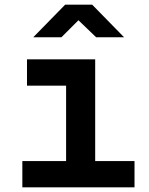

<svg xmlns="http://www.w3.org/2000/svg" viewBox="-20 -805 640 825"><path d="M76 0V-113H264V-437H96V-550H389V-113H558V0ZM123 -645 260 -785H376L513 -645H393L317 -718L244 -645Z"/></svg>

Font: JetBrains Mono NL
Style: Bold
Weight: 700
Monospace: yes
Designer: Philipp Nurullin, Konstantin Bulenkov
Foundry: JetBrains
Version: Version 2.305; ttfautohint (v1.8.4.7-5d5b)